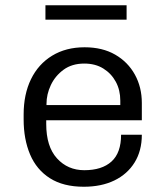

<svg xmlns="http://www.w3.org/2000/svg" viewBox="-20 -701 640 731"><path d="M299 10Q221 10 170 -22.5Q119 -55 94.5 -113Q70 -171 70 -246V-265Q70 -342 98 -399.5Q126 -457 178.5 -489Q231 -521 302 -521Q370 -521 418.5 -493Q467 -465 493.5 -417Q520 -369 520 -309V-243H156V-229Q156 -143 197 -98Q238 -53 301 -53Q368 -53 404.5 -86Q441 -119 441 -188H520Q520 -127 492.5 -82.5Q465 -38 415.5 -14Q366 10 299 10ZM157 -301H438V-318Q438 -358 421 -389.5Q404 -421 373.5 -440Q343 -459 301 -459Q254 -459 222 -435.5Q190 -412 173.5 -377Q157 -342 157 -305ZM153 -626V-681H462V-626Z"/></svg>

Font: Chivo Mono Medium Light
Style: Regular
Weight: 300
Monospace: yes
Version: Version 1.008